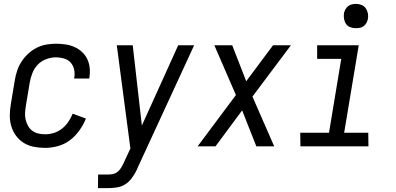

<svg xmlns="http://www.w3.org/2000/svg" viewBox="-20 -753 2040 988"><path d="M212 8Q183 8 154.5 2.5Q126 -3 102.5 -17.5Q79 -32 62.5 -54.5Q46 -77 38 -104Q30 -131 30.5 -160.5Q31 -190 36 -219L56 -339Q60 -364 68 -388.5Q76 -413 90.5 -435.5Q105 -458 125 -476.5Q145 -495 168.5 -507Q192 -519 217 -523.5Q242 -528 267 -528Q292 -528 316.5 -524.5Q341 -521 362.5 -511.5Q384 -502 401.5 -486Q419 -470 429 -449Q439 -428 441.5 -403.5Q444 -379 440 -354L439 -349H361L362 -352Q366 -374 361.5 -395Q357 -416 343.5 -431Q330 -446 309.5 -452Q289 -458 268 -458Q243 -458 217.5 -448.5Q192 -439 174 -420Q156 -401 146.5 -376.5Q137 -352 133 -328L113 -208Q110 -190 109 -172Q108 -154 112 -137Q116 -120 124.5 -105Q133 -90 146.5 -80Q160 -70 177 -66Q194 -62 213 -62Q235 -62 257.5 -69Q280 -76 299 -91Q318 -106 331.5 -126Q345 -146 354 -168L422 -143Q410 -112 389 -82.5Q368 -53 340.5 -32Q313 -11 279 -1.5Q245 8 212 8Z M484 215 485 145H538Q550 145 563 142Q576 139 586.5 130Q597 121 604 109Q611 97 617 85V84L651 11L581 -520H663L710 -107L897 -520H979L687 113Q686 116 685 119Q684 122 682 124V125Q672 145 657.5 164.5Q643 184 623.5 196Q604 208 581.5 211.5Q559 215 537 215Z M997 0 1194 -264 1083 -520H1175L1247 -335L1385 -520H1477L1279 -256L1391 0H1299L1226 -185L1089 0Z M1526 0 1525 -70H1673L1736 -450H1612V-520H1826L1751 -70H1875L1876 0ZM1811 -608Q1796 -608 1782.5 -613Q1769 -618 1761 -629.5Q1753 -641 1750.5 -655.5Q1748 -670 1750 -685Q1752 -695 1757.5 -705Q1763 -715 1771.5 -721.5Q1780 -728 1790.5 -730.5Q1801 -733 1812 -733Q1827 -733 1840.5 -727.5Q1854 -722 1862 -710.5Q1870 -699 1873 -684.5Q1876 -670 1873 -655Q1871 -645 1865.5 -635Q1860 -625 1851.5 -618.5Q1843 -612 1832.5 -610Q1822 -608 1811 -608Z"/></svg>

Font: Iosevka SS18
Style: Italic
Weight: 400
Italic angle: -9°
Monospace: yes
Designer: Belleve Invis
Foundry: Belleve Invis
Version: Version 25.1.1; ttfautohint (v1.8.4)